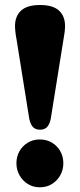

<svg xmlns="http://www.w3.org/2000/svg" viewBox="-20 -751 327 783"><path d="M143.3 -730.6Q195.9 -730.6 220.6 -707.8Q245.3 -685 245.3 -644.7Q245.3 -634 243.5 -619.1Q241.7 -604.1 238.9 -590.3L187 -266.5Q181.8 -242.5 171.3 -232.2Q160.9 -222 143.3 -222Q125.7 -222 115.1 -232.2Q104.6 -242.4 99.4 -266.3L47.5 -590.3Q44.7 -604.1 43 -619.1Q41.2 -634 41.2 -644.7Q41.2 -685 66 -707.8Q90.7 -730.6 143.3 -730.6ZM142.3 12.8Q115.1 12.8 93.5 -0.6Q71.9 -14.1 59.5 -36.3Q47 -58.5 47 -85.3Q47 -112.7 59.5 -134.5Q71.9 -156.3 93.5 -169.3Q115.1 -182.3 142.3 -182.3Q170.4 -182.3 191.9 -169.3Q213.5 -156.3 225.9 -134.5Q238.3 -112.7 238.3 -85.3Q238.3 -58.5 225.9 -36.3Q213.5 -14.1 191.9 -0.6Q170.4 12.8 142.3 12.8Z"/></svg>

Font: Fraunces 144pt S100 Black
Style: Regular
Weight: 900
Version: Version 1.000